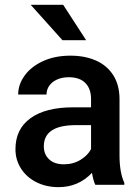

<svg xmlns="http://www.w3.org/2000/svg" viewBox="-20 -770 582 800"><path d="M243.2 -750 338.9 -602.5H240.2L107.9 -750ZM377 0Q368.7 -17.6 363.3 -49.8Q306.6 9.8 224.1 9.8Q172.4 9.8 131.3 -11Q90.3 -31.7 67.4 -67.9Q44.4 -104 44.4 -148.4Q44.4 -232.4 107.2 -277.6Q169.9 -322.8 284.7 -322.8H359.4V-357.4Q359.4 -399.9 335.7 -424.1Q312 -448.2 266.6 -448.2Q238.8 -448.2 217.8 -438.7Q196.8 -429.2 185.3 -412.8Q173.8 -396.5 173.8 -376H55.7Q55.7 -418 82.8 -455.3Q109.9 -492.7 159.4 -515.4Q209 -538.1 273.4 -538.1Q334 -538.1 380.1 -517.6Q426.3 -497.1 452.1 -456.3Q478 -415.5 478 -356.4V-122.1Q478 -51.3 498 -8.3V0ZM359.4 -148.9V-248.5H287.1Q162.6 -245.6 162.6 -160.2Q162.6 -127 184.6 -106.2Q206.5 -85.4 246.6 -85.4Q285.2 -85.4 315.7 -104.2Q346.2 -123 359.4 -148.9Z"/></svg>

Font: Mardoto Medium
Style: Regular
Weight: 500
Designer: Christian Robertson, Vahan Hovhannisyan
Foundry: Google
Version: Version 1.000